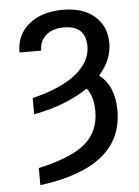

<svg xmlns="http://www.w3.org/2000/svg" viewBox="-54 -595 617 851"><g transform="rotate(-5 254.5 -170.0)"><path d="M90.8 -102.5V-174.8Q216.8 -205.1 284.4 -258.8Q352.1 -312.5 352.5 -382.8Q351.6 -474.6 254.9 -474.6Q205.6 -474.6 176 -449.2Q146.5 -423.8 146.5 -380.9H49.8Q49.8 -459.5 106.4 -506.1Q163.1 -552.7 258.8 -552.7Q346.7 -552.7 398.4 -508.1Q450.2 -463.4 450.2 -387.7Q450.2 -313 392.6 -248.5Q460.4 -195.8 460 -86.9Q460.4 164.6 90.8 212.9V136.7Q236.3 104.5 299.3 51.3Q362.3 -2 362.3 -92.8Q362.3 -158.2 332.5 -195.8Q286.6 -164.1 225.6 -140.1Q164.6 -116.2 90.8 -102.5Z"/></g></svg>

Font: Inter Display
Style: Regular
Weight: 400
Designer: Rasmus Andersson
Foundry: rsms
Version: Version 4.000;git-37864ae